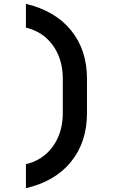

<svg xmlns="http://www.w3.org/2000/svg" viewBox="-20 -860 640 1000"><path d="M115 120V-5Q204 -26 255.5 -97.5Q307 -169 307 -271V-450Q307 -552 255.5 -623.5Q204 -695 115 -716V-840Q267 -804 350 -702Q433 -600 433 -450V-271Q433 -120 350 -17.5Q267 85 115 120Z"/></svg>

Font: Pitagon Sans Mono
Style: Bold
Weight: 700
Monospace: yes
Designer: Travis Tran
Foundry: Pitagon
Version: Version 1.001; ttfautohint (v1.8.4.7-5d5b);gftools[0.9.26]